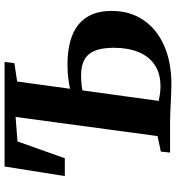

<svg xmlns="http://www.w3.org/2000/svg" viewBox="16 -800 789 862"><g transform="rotate(-90 411.0 -368.5)"><path d="M463 6Q439 6 408.2 4.5Q377.5 3 347.2 1.5Q317 0 294 0H157.5L162 -41.5L231.5 -56L317.5 -693.5L207.5 -685L132 -472.5H52L95 -743H564.5L559 -699L476.5 -686.5L444 -449Q461.5 -453 490 -456.8Q518.5 -460.5 553 -460.5Q629.5 -460.5 683.2 -439.2Q737 -418 765.2 -374Q793.5 -330 793.5 -262Q793.5 -181 753.2 -120.8Q713 -60.5 639 -27.2Q565 6 463 6ZM454.5 -43Q512.5 -43 551 -68.8Q589.5 -94.5 608.8 -141.8Q628 -189 628 -252.5Q628 -303 615.5 -335.5Q603 -368 575.8 -383.8Q548.5 -399.5 505 -399.5Q493.5 -399.5 480.2 -398.8Q467 -398 455.2 -396.5Q443.5 -395 436.5 -393L389.5 -51Q403.5 -48 420.2 -45.5Q437 -43 454.5 -43Z"/></g></svg>

Font: Merriweather 48pt ExtraBold
Style: Italic
Weight: 800
Italic angle: -7.8°
Version: Version 2.101